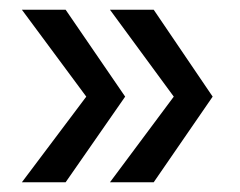

<svg xmlns="http://www.w3.org/2000/svg" viewBox="-20 -500 494 395"><path d="M157.5 -301.2 25 -125H115L237.5 -301.2L115 -480H25ZM337.5 -301.2 206.2 -125H296.2L417.5 -301.2L296.2 -480H206.2Z"/></svg>

Font: Cambay
Style: Regular
Weight: 400
Designer: Pooja Saxena
Foundry: Pooja Saxena
Version: Version 1.181;PS 001.181;hotconv 1.0.70;makeotf.lib2.5.58329